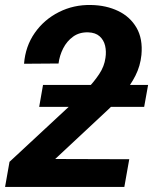

<svg xmlns="http://www.w3.org/2000/svg" viewBox="-24 -741 625 761"><path d="M563 -404.3 547.4 -317.4H131.3L146.5 -404.3ZM488.3 -109.9 468.8 0H-3.9L13.7 -99.6L273.4 -340.8Q295.9 -362.8 322.3 -389.6Q348.6 -416.5 369.1 -447.3Q389.6 -478 394 -511.7Q397.9 -537.1 392.6 -559.8Q387.2 -582.5 370.8 -597.2Q354.5 -611.8 325.7 -612.8Q290.5 -613.8 265.6 -595.7Q240.7 -577.6 226.3 -549.1Q211.9 -520.5 208 -489.3L71.3 -488.3Q76.7 -557.6 113.8 -610.6Q150.9 -663.6 209.5 -693.1Q268.1 -722.7 336.9 -721.2Q397 -720.2 444.3 -697.5Q491.7 -674.8 517.1 -631.1Q542.5 -587.4 536.6 -523.4Q532.2 -479.5 512.9 -441.4Q493.7 -403.3 464.8 -369.6Q436 -335.9 403.8 -305.9Q371.6 -275.9 341.8 -248L194.8 -110.8Z"/></svg>

Font: Roboto
Style: Bold Italic
Weight: 700
Italic angle: -12°
Designer: Christian Robertson
Foundry: Google
Version: Version 3.0